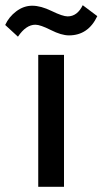

<svg xmlns="http://www.w3.org/2000/svg" viewBox="-74 -718 394 738"><path d="M191 -582Q162 -582 121.5 -602.5Q81 -623 62 -623Q26 -623 -5 -577L-54 -622Q-40 -653 -11.5 -674.5Q17 -696 50 -696Q83 -696 125 -675.5Q167 -655 186 -655Q223 -655 244 -698L300 -656Q265 -582 191 -582ZM73 0V-507H172V0Z"/></svg>

Font: Hind Medium
Style: Regular
Weight: 500
Designer: Manushi Parikh, Satya Rajpurohit
Foundry: Indian Type Foundry
Version: Version 1.201;PS 1.0;hotconv 1.0.78;makeotf.lib2.5.61930; tt